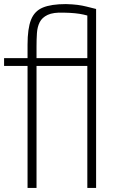

<svg xmlns="http://www.w3.org/2000/svg" viewBox="-25 -921 561 941"><path d="M110 -634H154V0H110ZM298 -901Q333 -900 355.5 -897Q378 -894 398 -889Q418 -884 446 -877V-833Q421 -841 384.5 -849.5Q348 -858 287 -859Q236 -861 208.5 -848Q181 -835 169.5 -812Q158 -789 156 -758.5Q154 -728 154 -694V-494H110V-702Q110 -781 127 -824Q144 -867 185 -884Q226 -901 298 -901ZM432 -636V-598H-5V-636ZM403 0V-851H446V0Z"/></svg>

Font: Matangi Light
Style: Regular
Weight: 300
Designer: Prashant Pant
Foundry: The Graphic Ant
Version: Version 3.002